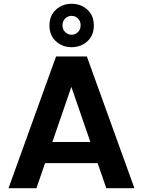

<svg xmlns="http://www.w3.org/2000/svg" viewBox="-20 -997 756 1017"><path d="M440 -698 692 0H543L328 -624H388L173 0H25L277 -698ZM168 -245H538L574 -133H132ZM477 -862Q477 -809 442.5 -778Q408 -747 359 -747Q311 -747 276.5 -778Q242 -809 242 -862Q242 -915 276.5 -946Q311 -977 359 -977Q408 -977 442.5 -946Q477 -915 477 -862ZM407 -863Q407 -885 393 -899Q379 -913 359 -913Q340 -913 325.5 -899Q311 -885 311 -863Q311 -841 325.5 -827Q340 -813 359 -813Q379 -813 393 -827Q407 -841 407 -863Z"/></svg>

Font: Parkinsans Light SemiBold
Style: Regular
Weight: 600
Version: Version 1.000